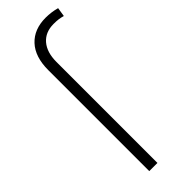

<svg xmlns="http://www.w3.org/2000/svg" viewBox="-254 -781 803 803"><g transform="rotate(-45 147.5 -380.0)"><path d="M82.5 0V-597.2Q82.5 -675.8 121.8 -718Q161.1 -760.3 230 -760.3Q246.1 -760.3 262.5 -758.1Q278.8 -755.9 294.9 -751.5L288.6 -711.4Q276.4 -714.8 264.6 -716.6Q252.9 -718.3 234.9 -718.3Q186 -718.3 158.4 -686.3Q130.9 -654.3 130.9 -597.2V0Z"/></g></svg>

Font: Heebo ExtraLight
Style: Regular
Weight: 250
Designer: Oded Ezer
Foundry: Ezer Type House
Version: Version 3.100